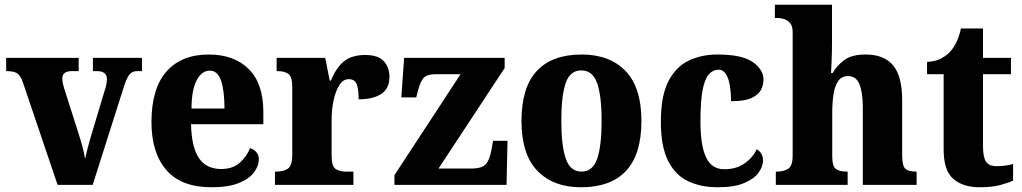

<svg xmlns="http://www.w3.org/2000/svg" viewBox="-20 -780 4312 810"><path d="M76 -434Q66 -462 52 -471Q38 -480 6 -480V-536H312V-480H283Q243 -480 243 -449Q243 -437 245.5 -426.5Q248 -416 251 -406L311 -218Q321 -187 328 -160.5Q335 -134 339 -110Q343 -129 349 -152Q355 -175 361 -196L421 -396Q426 -411 428.5 -423Q431 -435 431 -449Q431 -462 421 -471Q411 -480 389 -480H372V-536H579V-480H557Q538 -480 526 -465.5Q514 -451 501 -409L371 0H223Z M872 10Q745 10 682 -62.5Q619 -135 619 -265Q619 -406 682 -478Q745 -550 861 -550Q968 -550 1029.5 -488.5Q1091 -427 1091 -308V-256H786Q788 -158 819.5 -112.5Q851 -67 913 -67Q961 -67 990.5 -92.5Q1020 -118 1035 -155Q1051 -150 1061.5 -138Q1072 -126 1072 -108Q1072 -81 1052 -53.5Q1032 -26 988 -8Q944 10 872 10ZM927 -322Q927 -398 912.5 -440Q898 -482 865 -482Q831 -482 809.5 -441Q788 -400 788 -322Z M1140 0V-56H1144Q1176 -56 1194.5 -68.5Q1213 -81 1213 -128V-412Q1213 -456 1197 -468Q1181 -480 1151 -480H1147V-536H1352L1371 -440H1376Q1399 -496 1432 -522Q1465 -548 1521 -548Q1575 -548 1599 -522Q1623 -496 1623 -456Q1623 -406 1588 -383.5Q1553 -361 1493 -361Q1493 -403 1485 -424.5Q1477 -446 1451 -446Q1427 -446 1411 -420Q1395 -394 1387 -355Q1379 -316 1379 -276V-123Q1379 -79 1395.5 -67.5Q1412 -56 1439 -56H1471V0Z M1644 0V-41L1923 -467H1817Q1785 -467 1770 -454Q1755 -441 1744 -400L1736 -369H1673L1685 -536H2109V-493L1830 -69H1971Q2010 -69 2027.5 -85.5Q2045 -102 2054 -151L2060 -186H2121L2117 0Z M2431 10Q2314 10 2247 -59.5Q2180 -129 2180 -270Q2180 -411 2244.5 -480.5Q2309 -550 2434 -550Q2552 -550 2619 -480.5Q2686 -411 2686 -270Q2686 -129 2621.5 -59.5Q2557 10 2431 10ZM2433 -56Q2481 -56 2499.5 -110.5Q2518 -165 2518 -270Q2518 -376 2499 -429.5Q2480 -483 2432 -483Q2385 -483 2366.5 -429.5Q2348 -376 2348 -270Q2348 -165 2367 -110.5Q2386 -56 2433 -56Z M3008 10Q2936 10 2882 -16Q2828 -42 2798 -102.5Q2768 -163 2768 -266Q2768 -375 2799.5 -436.5Q2831 -498 2885 -524Q2939 -550 3006 -550Q3111 -550 3156 -518Q3201 -486 3201 -444Q3201 -423 3191 -402Q3181 -381 3151.5 -367Q3122 -353 3064 -353Q3064 -389 3059 -419Q3054 -449 3042.5 -467.5Q3031 -486 3011 -486Q2988 -486 2970.5 -466.5Q2953 -447 2944 -399.5Q2935 -352 2935 -267Q2935 -167 2958.5 -116.5Q2982 -66 3036 -66Q3086 -66 3121 -90.5Q3156 -115 3172 -150Q3186 -143 3192.5 -130.5Q3199 -118 3199 -104Q3199 -78 3180.5 -52Q3162 -26 3120 -8Q3078 10 3008 10Z M3253 0V-56H3258Q3286 -56 3305 -68Q3324 -80 3324 -124V-645Q3324 -671 3312.5 -683.5Q3301 -696 3286.5 -700Q3272 -704 3262 -704H3249V-760H3490V-599Q3490 -562 3488.5 -527Q3487 -492 3486 -472H3493Q3510 -503 3541.5 -526.5Q3573 -550 3632 -550Q3710 -550 3748 -504Q3786 -458 3786 -357V-126Q3786 -80 3799.5 -68Q3813 -56 3844 -56H3847V0H3620V-325Q3620 -389 3606 -424Q3592 -459 3558 -459Q3530 -459 3515.5 -437Q3501 -415 3496 -380Q3491 -345 3491 -306V-121Q3491 -79 3506 -67.5Q3521 -56 3552 -56H3556V0Z M4114 10Q4042 10 4001.5 -25.5Q3961 -61 3961 -149V-467H3891V-519Q3927 -520 3952.5 -534.5Q3978 -549 3991 -565Q4004 -580 4015.5 -603.5Q4027 -627 4034 -660H4127V-536H4245V-467H4127V-163Q4127 -119 4139 -99Q4151 -79 4184 -79Q4222 -79 4254 -88V-18Q4238 -10 4202 0Q4166 10 4114 10Z"/></svg>

Font: Noto Serif Myanmar SemiCondensed ExtraBold
Style: Regular
Weight: 800
Width: 4
Designer: Ben Mitchell and the Monotype Design Team
Foundry: Monotype Imaging Inc.
Version: Version 2.106; ttfautohint (v1.8.4.7-5d5b)